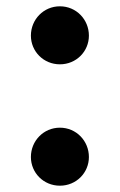

<svg xmlns="http://www.w3.org/2000/svg" viewBox="-20 -572 380 609"><path d="M170 17C222 17 262 -24 262 -74C262 -125 222 -167 170 -167C118 -167 78 -125 78 -74C78 -24 118 17 170 17ZM170 -368C222 -368 262 -409 262 -459C262 -510 222 -552 170 -552C118 -552 78 -510 78 -459C78 -409 118 -368 170 -368Z"/></svg>

Font: Noto Serif SC Black
Style: Regular
Weight: 900
Designer: Ryoko NISHIZUKA 西塚涼子 (kana & ideographs); Frank Grießhammer (Latin, Greek & Cyrillic); Wenlong ZHANG 张文龙 (bopomofo); San
Foundry: Adobe
Version: Version 2.001;hotconv 1.1.0;makeotfexe 2.6.0